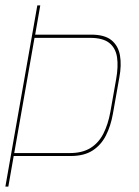

<svg xmlns="http://www.w3.org/2000/svg" viewBox="-28 -695 518 715"><path d="M-8 0H3L23 -114H235Q285 -114 316.8 -134.5Q348.5 -155 366.5 -190.5Q384.5 -226 392.5 -271.5L416.5 -407Q425 -452.5 418.8 -488.5Q412.5 -524.5 387.2 -545.2Q362 -566 311.5 -566H103L122 -675H111ZM25 -125 100.5 -554H307.5Q355 -554 378.8 -535.2Q402.5 -516.5 407.8 -482Q413 -447.5 404.5 -400L383 -278.5Q374.5 -231.5 356.8 -197Q339 -162.5 308.8 -143.8Q278.5 -125 232 -125Z"/></svg>

Font: Anybody Thin
Style: Italic
Weight: 100
Italic angle: -10°
Designer: Tyler Finck
Foundry: Etcetera Type Company
Version: Version 1.114;gftools[0.9.25]